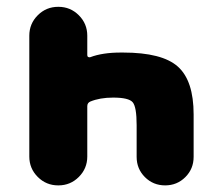

<svg xmlns="http://www.w3.org/2000/svg" viewBox="-20 -567 641 566"><path d="M237.3 -404.3Q237.3 -400.4 240.2 -398.9Q243.2 -397.5 246.1 -398.4Q282.2 -412.1 335.9 -412.1Q339.8 -412.1 342.8 -412.1Q458 -412.1 504.4 -370.6Q550.8 -329.1 550.8 -229.5V-104.5Q550.8 -69.3 526.4 -44.9Q502 -20.5 466.8 -20.5Q431.6 -20.5 407.2 -44.9Q382.8 -69.3 382.8 -104.5V-198.2Q382.8 -252 371.1 -265.6Q359.4 -279.3 313.5 -279.3Q274.4 -279.3 246.1 -267.6Q237.3 -263.7 237.3 -253.9V-105.5Q237.3 -70.3 212.4 -45.4Q187.5 -20.5 152.3 -20.5H151.4Q116.2 -20.5 91.3 -45.4Q66.4 -70.3 66.4 -105.5V-461.9Q66.4 -497.1 91.3 -522Q116.2 -546.9 151.4 -546.9H152.3Q187.5 -546.9 212.4 -522Q237.3 -497.1 237.3 -461.9Z"/></svg>

Font: Gen Jyuu GothicX Heavy
Style: Bold
Weight: 900
Designer: [Source Han Sans]
Ryoko NISHIZUKA  (kana & ideographs); Paul D. Hunt (Latin, Greek & Cyrillic); Wenlong ZHANG  (bopomofo
Version: Version 1.002.20150607